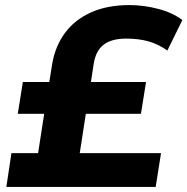

<svg xmlns="http://www.w3.org/2000/svg" viewBox="-20 -736 738 756"><path d="M5 0 25 -133H130L154 -288H50L70 -413H174L186 -487Q198 -555 236 -606.5Q274 -658 338 -687Q402 -716 490 -716Q546 -716 603 -701Q660 -686 698 -657L639 -537Q602 -563 563.5 -573.5Q525 -584 477 -584Q419 -584 388 -560Q357 -536 349 -485L338 -413H555L535 -288H318L294 -133H614L593 0Z"/></svg>

Font: Nunito Sans 7pt SemiExpanded ExtraBold
Style: Italic
Weight: 800
Width: 6
Italic angle: -9°
Designer: Vernon Adams
Foundry: Vernon Adams
Version: Version 3.101;gftools[0.9.27]